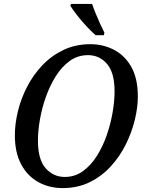

<svg xmlns="http://www.w3.org/2000/svg" viewBox="-20 -951 745 982"><path d="M300 11Q231 11 175.5 -20Q120 -51 88 -111Q56 -171 56 -259Q56 -317 71.5 -381.5Q87 -446 118.5 -507Q150 -568 196.5 -617Q243 -666 304.5 -695.5Q366 -725 443 -725Q507 -725 562.5 -696.5Q618 -668 651.5 -609Q685 -550 685 -457Q685 -402 669.5 -338Q654 -274 623.5 -212.5Q593 -151 547 -100.5Q501 -50 439.5 -19.5Q378 11 300 11ZM311 -46Q363 -46 404 -75.5Q445 -105 475.5 -153.5Q506 -202 526 -260Q546 -318 556 -376.5Q566 -435 566 -483Q566 -579 527.5 -624Q489 -669 430 -669Q378 -669 337 -639.5Q296 -610 265.5 -561.5Q235 -513 214.5 -455Q194 -397 184 -338.5Q174 -280 174 -232Q174 -135 213.5 -90.5Q253 -46 311 -46ZM469 -771Q446 -791 421.5 -817.5Q397 -844 375.5 -871.5Q354 -899 340 -921L343 -931H451Q458 -910 469 -883Q480 -856 492 -829.5Q504 -803 514 -784L511 -771Z"/></svg>

Font: Noto Serif SemiCondensed Medium
Style: Italic
Weight: 500
Width: 4
Italic angle: -12°
Designer: Monotype Design Team
Foundry: Monotype Imaging Inc.
Version: Version 2.013